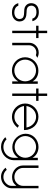

<svg xmlns="http://www.w3.org/2000/svg" viewBox="1348 -2052 918 3653"><g transform="rotate(90 1806.5 -226.0)"><path d="M219 5Q132 5 84 -40Q52 -71 41 -116H90Q102 -79 137 -59.5Q172 -40 216 -40Q273 -40 309 -69Q342 -96 342 -136Q342 -192 303 -212Q271 -227 209 -227Q148 -227 120 -239.5Q92 -252 72 -274Q41 -311 41 -362Q41 -396 55 -426.5Q69 -457 95 -475Q140 -506 212 -506Q273 -506 314 -482Q342 -466 363 -434Q378 -410 384 -383H335Q329 -403 323 -412Q293 -458 218 -461Q172 -461 145 -450Q118 -438 103 -415Q88 -392 88 -365Q88 -350 92 -338Q104 -294 144 -282Q163 -275 186.5 -274Q210 -273 214 -273Q253 -271 277 -267Q301 -263 327 -250Q389 -218 389 -135Q388 -80 345 -39Q297 5 219 5Z M611 -455V0H565V-455H470V-500H565V-665H611V-500H705V-455Z M1030 -450Q1003 -459 981 -459Q924 -459 883 -420Q864 -401 853 -376Q842 -351 842 -325V0H795V-325Q795 -378 823.5 -420.5Q852 -463 902 -487Q938 -504 981 -504Q1036 -504 1080 -477Z M1529 0V-115Q1491 -53 1439.5 -24Q1388 5 1322 5Q1270 5 1224.5 -14Q1179 -33 1144 -68Q1109 -102 1089.5 -148.5Q1070 -195 1070 -246Q1070 -297 1089.5 -343.5Q1109 -390 1144 -425Q1179 -460 1224.5 -479Q1270 -498 1322 -498Q1394 -498 1446.5 -470Q1499 -442 1529 -387V-486H1575V0ZM1175 -393Q1147 -365 1131 -326.5Q1115 -288 1115 -246Q1115 -204 1131 -166Q1147 -128 1175 -100Q1203 -72 1241.5 -56Q1280 -40 1322 -40Q1363 -40 1401 -56Q1439 -72 1467 -100Q1495 -128 1511.5 -166Q1528 -204 1528 -246Q1528 -288 1512 -326.5Q1496 -365 1468 -393Q1440 -421 1402 -437Q1364 -453 1322 -453Q1280 -453 1241.5 -437Q1203 -421 1175 -393Z M1806 -455V0H1760V-455H1665V-500H1760V-665H1806V-500H1900V-455Z M1997 -224Q2013 -141 2070 -91Q2126 -41 2202 -41Q2254 -41 2297 -64Q2340 -87 2370 -127L2410 -105Q2374 -54 2320 -24.5Q2266 5 2202 5Q2151 5 2105 -14.5Q2059 -34 2024 -69Q1989 -104 1969.5 -150Q1950 -196 1950 -247Q1950 -298 1969.5 -344.5Q1989 -391 2024 -426Q2058 -461 2104.5 -480Q2151 -499 2202 -499Q2253 -499 2299.5 -480Q2346 -461 2380 -426Q2412 -393 2433.5 -341Q2455 -289 2455 -240L2454 -224ZM2070 -404Q2013 -354 1997 -271H2407Q2391 -354 2334 -404Q2278 -454 2202 -454Q2126 -454 2070 -404Z M2590 132 2631 108Q2659 137 2696.5 152.5Q2734 168 2777 168Q2819 168 2857 152.5Q2895 137 2923 109Q2951 82 2967 44.5Q2983 7 2983 -34V-115Q2907 -2 2776 -2Q2726 -2 2679.5 -22.5Q2633 -43 2599 -79Q2564 -115 2544.5 -161Q2525 -207 2525 -256Q2525 -306 2544.5 -351.5Q2564 -397 2599 -430Q2633 -463 2679 -481.5Q2725 -500 2776 -500Q2845 -500 2899 -470Q2953 -440 2983 -385V-487H3029V-34Q3029 16 3009.5 61Q2990 106 2955 140Q2921 174 2874.5 193.5Q2828 213 2777 213Q2722 213 2674 191.5Q2626 170 2590 132ZM2630 -395Q2602 -368 2585.5 -329Q2569 -290 2569 -249Q2569 -208 2585 -171.5Q2601 -135 2630 -106Q2658 -78 2696.5 -62Q2735 -46 2776 -46Q2817 -46 2854.5 -62Q2892 -78 2921 -106Q2949 -134 2965.5 -171Q2982 -208 2982 -249Q2982 -290 2965.5 -329Q2949 -368 2921 -395Q2893 -423 2855 -438.5Q2817 -454 2776 -454Q2735 -454 2696.5 -438.5Q2658 -423 2630 -395Z M3171 127 3212 104Q3235 134 3270 151Q3305 168 3346 168Q3416 168 3467 119Q3492 94 3504.5 68.5Q3517 43 3517 10V-78Q3475 -29 3436 -13Q3397 3 3346 3Q3303 3 3263.5 -13Q3224 -29 3194 -57Q3163 -86 3146 -123.5Q3129 -161 3129 -202V-500H3175V-209Q3175 -140 3225 -90Q3248 -67 3279.5 -54Q3311 -41 3346 -41Q3418 -41 3467 -90Q3517 -140 3517 -209V-500H3563V10Q3563 52 3547 86Q3531 120 3500 151Q3470 181 3430 197Q3390 213 3346 213Q3293 213 3247.5 190Q3202 167 3171 127Z"/></g></svg>

Font: Sulphur Point Light
Style: Regular
Weight: 300
Designer: Noponies / Dale Sattler
Foundry: Noponies
Version: Version 1.000; ttfautohint (v1.8)